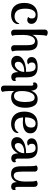

<svg xmlns="http://www.w3.org/2000/svg" viewBox="1436 -2207 990 3902"><g transform="rotate(90 1931.0 -256.0)"><path d="M39 -256Q39 -382 104 -454Q169 -526 287 -526Q372 -526 418.5 -490.5Q465 -455 465 -399Q465 -361 442.5 -338Q420 -315 384 -315Q367 -315 350.5 -320.5Q334 -326 325 -337Q355 -357 355 -408Q355 -448 334 -466.5Q313 -485 278 -485Q222 -485 189 -429.5Q156 -374 156 -273Q156 -161 198 -109Q240 -57 314 -57Q367 -57 405 -83Q443 -109 454 -154Q470 -148 470 -125Q470 -112 466 -97Q450 -44 401.5 -15.5Q353 13 282 13Q166 13 102.5 -56.5Q39 -126 39 -256Z M1024 -12Q997 13 962 13Q934 13 916.5 -3Q899 -19 899 -45V-306Q899 -391 879.5 -431.5Q860 -472 811 -472Q779 -472 751.5 -446.5Q724 -421 707 -368.5Q690 -316 690 -238Q690 -120 692.5 -82Q695 -44 708 -11Q699 -2 683 5.5Q667 13 646 13Q618 13 600.5 -4Q583 -21 583 -50L582 -674Q582 -702 598.5 -716.5Q615 -731 643 -731Q663 -731 680.5 -723.5Q698 -716 709 -707Q698 -671 694 -625Q690 -579 689 -506V-418Q710 -470 750.5 -498Q791 -526 847 -526Q929 -526 968 -475Q1007 -424 1007 -322L1008 -131Q1008 -53 1024 -12Z M1627 -52Q1627 -26 1604 -8Q1581 10 1545 10Q1496 10 1471 -23.5Q1446 -57 1445 -132Q1415 -67 1363 -28Q1311 11 1244 11Q1186 11 1150.5 -20.5Q1115 -52 1115 -106Q1115 -169 1163 -210Q1211 -251 1286 -272Q1361 -293 1439 -291V-316Q1439 -403 1415 -444Q1391 -485 1335 -485Q1297 -485 1273.5 -467Q1250 -449 1250 -408Q1250 -385 1259 -365Q1268 -345 1289 -335Q1279 -324 1262.5 -318.5Q1246 -313 1228 -313Q1188 -313 1163.5 -339.5Q1139 -366 1139 -404Q1139 -463 1193 -494.5Q1247 -526 1342 -526Q1450 -526 1500.5 -474.5Q1551 -423 1551 -310V-126Q1551 -73 1585 -73Q1593 -73 1601.5 -77Q1610 -81 1615 -89Q1627 -73 1627 -52ZM1442 -253Q1407 -255 1371 -249.5Q1335 -244 1309 -232Q1274 -217 1254.5 -191.5Q1235 -166 1235 -132Q1235 -102 1249.5 -82Q1264 -62 1294 -62Q1327 -62 1361.5 -88.5Q1396 -115 1419 -159Q1442 -203 1442 -253Z M2170 -277Q2170 -138 2113.5 -62.5Q2057 13 1956 13Q1909 13 1876 -4.5Q1843 -22 1829 -55V25Q1829 131 1846 195Q1819 219 1783 219Q1756 219 1738 203.5Q1720 188 1720 162L1721 -388Q1721 -415 1714.5 -427Q1708 -439 1694 -439Q1675 -439 1668 -426Q1655 -445 1655 -464Q1655 -489 1675 -505.5Q1695 -522 1727 -522Q1814 -522 1822 -392Q1871 -526 1994 -526Q2089 -526 2129.5 -455Q2170 -384 2170 -277ZM2053 -277Q2053 -366 2034 -415.5Q2015 -465 1962 -465Q1920 -465 1890 -429Q1860 -393 1845 -334Q1830 -275 1830 -209Q1830 -129 1852.5 -87.5Q1875 -46 1930 -46Q2053 -46 2053 -277Z M2684 -113Q2684 -101 2677 -84Q2658 -37 2609.5 -12Q2561 13 2493 13Q2379 13 2313.5 -57Q2248 -127 2248 -256Q2248 -383 2312 -454.5Q2376 -526 2495 -526Q2582 -526 2636 -487.5Q2690 -449 2690 -378Q2690 -304 2630.5 -264.5Q2571 -225 2469 -225Q2411 -225 2366 -230Q2373 -137 2413 -97Q2453 -57 2522 -57Q2576 -57 2614.5 -79Q2653 -101 2668 -138Q2684 -131 2684 -113ZM2365 -272Q2391 -269 2418 -269Q2486 -269 2529 -296Q2572 -323 2572 -395Q2572 -444 2549 -464.5Q2526 -485 2491 -485Q2432 -485 2398.5 -429.5Q2365 -374 2365 -272Z M3279 -52Q3279 -26 3256 -8Q3233 10 3197 10Q3148 10 3123 -23.5Q3098 -57 3097 -132Q3067 -67 3015 -28Q2963 11 2896 11Q2838 11 2802.5 -20.5Q2767 -52 2767 -106Q2767 -169 2815 -210Q2863 -251 2938 -272Q3013 -293 3091 -291V-316Q3091 -403 3067 -444Q3043 -485 2987 -485Q2949 -485 2925.5 -467Q2902 -449 2902 -408Q2902 -385 2911 -365Q2920 -345 2941 -335Q2931 -324 2914.5 -318.5Q2898 -313 2880 -313Q2840 -313 2815.5 -339.5Q2791 -366 2791 -404Q2791 -463 2845 -494.5Q2899 -526 2994 -526Q3102 -526 3152.5 -474.5Q3203 -423 3203 -310V-126Q3203 -73 3237 -73Q3245 -73 3253.5 -77Q3262 -81 3267 -89Q3279 -73 3279 -52ZM3094 -253Q3059 -255 3023 -249.5Q2987 -244 2961 -232Q2926 -217 2906.5 -191.5Q2887 -166 2887 -132Q2887 -102 2901.5 -82Q2916 -62 2946 -62Q2979 -62 3013.5 -88.5Q3048 -115 3071 -159Q3094 -203 3094 -253Z M3843 -47Q3843 -20 3824.5 -4Q3806 12 3772 12Q3728 12 3704.5 -17Q3681 -46 3681 -104V-106Q3660 -48 3618.5 -17Q3577 14 3516 14Q3434 14 3396.5 -33Q3359 -80 3359 -191L3358 -382Q3358 -459 3342 -502Q3370 -526 3405 -526Q3433 -526 3450.5 -510.5Q3468 -495 3468 -468V-207Q3468 -117 3486 -78.5Q3504 -40 3551 -40Q3583 -40 3610 -65.5Q3637 -91 3653.5 -144Q3670 -197 3670 -275Q3670 -393 3667 -431.5Q3664 -470 3651 -503Q3680 -526 3714 -526Q3741 -526 3759 -509Q3777 -492 3777 -463L3778 -122Q3778 -94 3784.5 -82.5Q3791 -71 3805 -71Q3823 -71 3831 -84Q3843 -67 3843 -47Z"/></g></svg>

Font: Arima Madurai
Style: Bold
Weight: 700
Designer: Joana Correia and Natanael Gama
Foundry: NDISCOVER
Version: Version 1.019